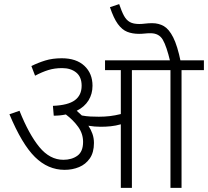

<svg xmlns="http://www.w3.org/2000/svg" viewBox="-20 -916 1014 936"><path d="M438 -219Q438 -173 418 -144Q398 -115 365.5 -101.5Q333 -88 295 -88Q214 -88 150.5 -150.5Q87 -213 26 -359L75 -376Q121 -261 172 -199Q223 -137 289 -137Q330 -137 357.5 -157Q385 -177 385 -224Q385 -264 361.5 -297Q338 -330 301 -358Q273 -352 242 -352L238 -400Q312 -403 345 -427.5Q378 -452 378 -498Q378 -541 351.5 -562.5Q325 -584 283 -584Q246 -584 215.5 -574.5Q185 -565 151 -547L133 -594Q165 -610 200.5 -621Q236 -632 281 -632Q352 -632 391.5 -595Q431 -558 431 -498Q431 -458 411.5 -426.5Q392 -395 354 -376Q367 -365 379 -353Q400 -349 421 -348Q442 -347 462 -347Q490 -347 515.5 -350Q541 -353 569 -360V-574H492V-622H974V-574H865V0H811V-574H623V0H569V-310Q544 -303 520 -300.5Q496 -298 471 -298Q442 -298 411 -303Q423 -285 430.5 -264Q438 -243 438 -219ZM810 -615Q792 -691 773.5 -722.5Q755 -754 714 -754Q699 -754 685.5 -752.5Q672 -751 658 -751Q625 -751 600 -761Q575 -771 554.5 -799Q534 -827 516 -881L561 -896Q573 -860 584.5 -839Q596 -818 613 -808.5Q630 -799 659 -799Q672 -799 688 -801Q704 -803 722 -803Q754 -803 779 -788.5Q804 -774 824.5 -733.5Q845 -693 861 -615Z"/></svg>

Font: RS Noto Sans Light
Style: Regular
Weight: 300
Designer: Monotype Design Team
Foundry: Monotype Imaging Inc.
Version: Version 3.10